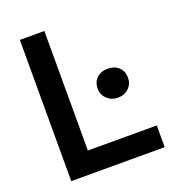

<svg xmlns="http://www.w3.org/2000/svg" viewBox="-129 -800 803 898"><g transform="rotate(-20 272.0 -351.5)"><path d="M194 -703H72V0H537V-108H194ZM336 -364Q336 -333 358 -312.5Q380 -292 411 -292Q444 -292 465.5 -312.5Q487 -333 487 -364Q487 -397 466 -416.5Q445 -436 411 -436Q378 -436 357 -416.5Q336 -397 336 -364Z"/></g></svg>

Font: Geom Medium
Style: Bold
Weight: 500
Version: Version 1.102